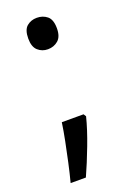

<svg xmlns="http://www.w3.org/2000/svg" viewBox="-134 -601 535 781"><g transform="rotate(-20 134.0 -210.5)"><path d="M70 -482Q70 -520 88 -535Q106 -550 131 -550Q157 -550 175.5 -535Q194 -520 194 -482Q194 -446 175.5 -430Q157 -414 131 -414Q106 -414 88 -430Q70 -446 70 -482ZM183 -105Q170 -53 145.5 11.5Q121 76 97 129H31Q41 91 50.5 47.5Q60 4 68.5 -38.5Q77 -81 82 -116H176Z"/></g></svg>

Font: Noto Sans Carian
Style: Regular
Weight: 400
Designer: Monotype Design Team
Foundry: Monotype Imaging Inc.
Version: Version 2.002; ttfautohint (v1.8.4.7-5d5b)